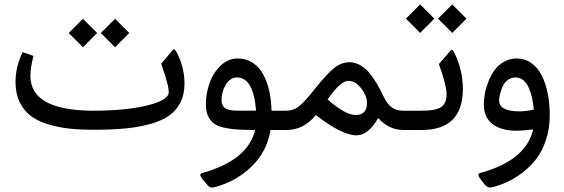

<svg xmlns="http://www.w3.org/2000/svg" viewBox="-20 -593 2575 876"><path d="M504.9 -507.3 569.8 -442.4 504.9 -377.4 439.9 -442.4ZM358.4 -507.3 423.3 -442.4 358.4 -377.4 293.5 -442.4ZM407.2 -1Q343.8 -1 293.5 -6.6Q243.2 -12.2 196.5 -26.9Q149.9 -41.5 118.9 -65.4Q87.9 -89.4 69.3 -127.9Q50.8 -166.5 50.8 -218.3Q50.8 -289.6 83.5 -355L132.8 -337.9Q118.7 -284.7 118.7 -247.1Q118.7 -87.9 407.7 -87.9Q503.4 -87.9 581.3 -98.6Q659.2 -109.4 704.6 -128.7Q750 -147.9 750 -172.4Q750 -186 745.1 -206.3Q740.2 -226.6 735.4 -242.2Q730.5 -257.8 715.3 -302.2L768.6 -365.2Q776.4 -374 787.6 -351.6Q821.8 -283.7 821.8 -211.9Q821.8 -163.6 804.4 -127.7Q787.1 -91.8 754.4 -67.6Q721.7 -43.5 670.2 -28.6Q618.7 -13.7 555.2 -7.3Q491.7 -1 407.2 -1Z M1074.2 -87.9Q1122.1 -87.9 1148.4 -88.4Q1136.2 -239.7 1061 -239.7Q1031.2 -239.7 1011 -207.8Q990.7 -175.8 990.7 -135.7Q990.7 -122.6 995.4 -113.5Q1000 -104.5 1006.8 -99.6Q1013.7 -94.7 1025.6 -92Q1037.6 -89.4 1047.9 -88.6Q1058.1 -87.9 1074.2 -87.9ZM902.8 196.3Q1111.3 138.2 1144 0Q1093.8 0 1061.3 -2.2Q1028.8 -4.4 999.5 -11.2Q970.2 -18.1 954.1 -31Q938 -43.9 928.7 -64.9Q919.4 -85.9 919.4 -116.7Q919.4 -165.5 935.5 -212.4Q951.7 -259.3 985.8 -292.7Q1020 -326.2 1064.5 -326.2Q1103 -326.2 1133.1 -306.6Q1163.1 -287.1 1181.2 -253.2Q1199.2 -219.2 1208.5 -177.5Q1217.8 -135.7 1218.8 -87.9H1274.4Q1286.1 -87.9 1286.1 -49.8V-37.6Q1286.1 0 1274.4 0H1214.4Q1198.2 98.6 1127.7 167Q1057.1 235.4 958 261.2Q939 266.6 928.7 253.9L904.3 224.6Q884.3 201.2 902.8 196.3Z M1474.6 -139.2Q1555.7 -68.4 1602.5 -68.4Q1654.3 -68.4 1654.3 -122.6Q1654.3 -156.7 1627.4 -190.4Q1600.6 -224.1 1569.8 -224.1Q1533.2 -224.1 1474.6 -139.2ZM1269 -87.9H1286.6Q1317.4 -87.9 1342.5 -106.7Q1367.7 -125.5 1415.5 -186Q1473.6 -259.3 1506.3 -284.2Q1539.1 -309.1 1575.2 -309.1Q1596.7 -309.1 1616.7 -299.1Q1636.7 -289.1 1651.9 -274.7Q1667 -260.3 1682.9 -236.8Q1698.7 -213.4 1709.2 -194.1Q1719.7 -174.8 1732.9 -147.5Q1747.6 -117.2 1768.1 -102.5Q1788.6 -87.9 1819.8 -87.9H1828.6Q1840.3 -87.9 1840.3 -49.8V-37.6Q1840.3 0 1828.6 0H1819.8Q1755.4 0 1705.1 -54.2Q1660.6 24.4 1606.9 24.4Q1540 24.4 1420.9 -68.4Q1366.7 0 1287.1 0H1269Q1242.2 0 1242.2 -37.6V-49.8Q1242.2 -87.9 1269 -87.9Z M2091.8 -187.5Q2091.8 0 1904.3 0H1823.2Q1796.4 0 1796.4 -37.6V-49.8Q1796.4 -87.9 1823.2 -87.9H1902.8Q1968.8 -87.9 1993.2 -105Q2017.6 -122.1 2017.6 -164.1Q2017.6 -202.6 1982.4 -300.8L2036.6 -363.3Q2043.9 -372.1 2053.7 -351.1Q2091.8 -272.5 2091.8 -187.5ZM2043.5 -572.8 2108.4 -507.8 2043.5 -442.9 1978.5 -507.8ZM1897 -572.8 1961.9 -507.8 1897 -442.9 1832 -507.8Z M2412.6 -2.4Q2364.7 3.4 2335.9 3.4Q2267.6 3.4 2227.5 -26.6Q2187.5 -56.6 2187.5 -116.7Q2187.5 -139.6 2192.1 -165.8Q2196.8 -191.9 2208.3 -220.9Q2219.7 -250 2236.3 -272.9Q2252.9 -295.9 2279.1 -311Q2305.2 -326.2 2336.9 -326.2Q2375 -326.2 2404.5 -305.2Q2434.1 -284.2 2452.1 -247.8Q2470.2 -211.4 2479.2 -165.3Q2488.3 -119.1 2488.3 -66.4Q2488.3 -7.8 2471.9 42.7Q2455.6 93.3 2429.4 128.4Q2403.3 163.6 2367.9 191.4Q2332.5 219.2 2297.6 235.6Q2262.7 252 2226.1 261.2Q2206.5 266.6 2192.4 250L2172.4 224.6Q2154.3 200.7 2170.9 196.3Q2379.9 139.2 2412.6 -2.4ZM2257.3 -135.7Q2257.3 -85 2349.1 -85Q2381.3 -85 2415.5 -93.3Q2413.1 -121.1 2407.7 -145.3Q2402.3 -169.4 2392.8 -191.7Q2383.3 -213.9 2367.7 -226.8Q2352.1 -239.7 2332 -239.7Q2311 -239.7 2295.2 -226.8Q2279.3 -213.9 2271.7 -195.3Q2264.2 -176.8 2260.7 -161.4Q2257.3 -146 2257.3 -135.7Z"/></svg>

Font: Shl
Style: Regular
Weight: 400
Foundry: Saber Rastikerdar (saber.rastikerdar@gmail.com)
Version: Version 3.4.0